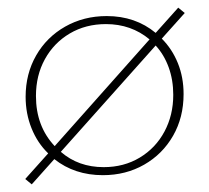

<svg xmlns="http://www.w3.org/2000/svg" viewBox="-20 -454 547 502"><path d="M403 -353Q430 -326 445 -289Q460 -252 460 -208Q460 -147 432.5 -99Q405 -51 357 -23.5Q309 4 249 4Q175 4 122 -38L63 28L46 14L106 -53Q78 -80 62.5 -118.5Q47 -157 47 -201Q47 -261 74.5 -309Q102 -357 150.5 -384.5Q199 -412 259 -412Q334 -412 387 -368L446 -434L463 -420ZM123 -72 371 -351Q323 -391 257 -391Q204 -391 162.5 -366.5Q121 -342 97.5 -299.5Q74 -257 74 -203Q74 -124 123 -72ZM387 -335 139 -57Q185 -17 251 -17Q304 -17 345.5 -42Q387 -67 410 -110Q433 -153 433 -206Q433 -245 421 -278Q409 -311 387 -335Z"/></svg>

Font: Ysabeau Infant Extralight
Style: Regular
Weight: 200
Designer: Christian Thalmann (Catharsis Fonts)
Version: Version 0.003